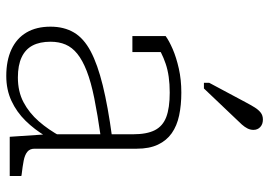

<svg xmlns="http://www.w3.org/2000/svg" viewBox="-143 -704 858 612"><g transform="rotate(90 286.0 -398.0)"><path d="M415 -326V-290Q345 -280 293 -269.5Q241 -259 206.5 -245.5Q172 -232 151.5 -215.5Q131 -199 122 -178Q113 -157 113 -130Q113 -96 125 -73Q137 -50 162.5 -38Q188 -26 227 -26Q272 -26 306 -44Q340 -62 367 -93Q394 -124 415 -163V-116Q393 -79 365 -50.5Q337 -22 301.5 -5.5Q266 11 222 11Q173 11 137.5 -5.5Q102 -22 83.5 -53.5Q65 -85 65 -130Q65 -173 83.5 -204.5Q102 -236 143.5 -258Q185 -280 252 -296.5Q319 -313 415 -326ZM416 0 408 -119V-122V-393Q408 -437 395 -462.5Q382 -488 353 -499Q324 -510 275 -510Q221 -510 183 -497Q145 -484 122 -466Q119 -471 119.5 -476.5Q120 -482 123.5 -487.5Q127 -493 133 -496.5Q139 -500 146 -499V-391H95V-497Q110 -508 136.5 -519.5Q163 -531 198.5 -539Q234 -547 275 -547Q315 -547 348 -540Q381 -533 404.5 -516.5Q428 -500 441 -472.5Q454 -445 454 -405V-79Q454 -64 464 -56Q474 -48 492 -44.5Q510 -41 536 -38L541 -37V0ZM306 -752Q315 -769 322.5 -781Q330 -793 339 -800Q348 -807 361 -807Q376 -807 385 -798.5Q394 -790 394 -777Q394 -767 389.5 -758Q385 -749 377 -740Q369 -731 359 -721L262 -619H244V-636Z"/></g></svg>

Font: Roboto Serif 20pt Thin
Style: Regular
Weight: 250
Version: Version 1.008